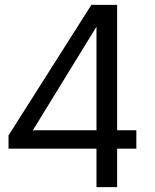

<svg xmlns="http://www.w3.org/2000/svg" viewBox="-20 -770 639 790"><path d="M541 -158.2H461.9V0H377V-158.2H15.1V-212.9L356 -750H461.9V-233.9H541ZM377 -233.9V-660.2L115.2 -233.9Z"/></svg>

Font: ø
Style: ø
Weight: 400
Designer: Samuel Oakes
Foundry: Samuel Oakes
Version: Version 1.000;PS 001.000;hotconv 1.0.88;makeotf.lib2.5.64775